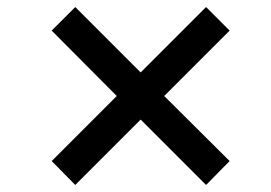

<svg xmlns="http://www.w3.org/2000/svg" viewBox="-20 -583 772 546"><path d="M447 -310 633 -125 566 -57 380 -243 194 -57 127 -125 312 -310 127 -496 194 -563 380 -377 566 -563 633 -496Z"/></svg>

Font: Oakes Grotesk
Style: Bold
Weight: 600
Designer: Samuel Oakes
Foundry: Samuel Oakes
Version: Version 1.000;PS 001.000;hotconv 1.0.88;makeotf.lib2.5.64775